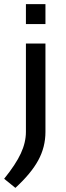

<svg xmlns="http://www.w3.org/2000/svg" viewBox="-40 -724 320 926"><path d="M85 -704.1H179.2V-607.9H85ZM85 -87.9V-514.2H179.2V-87.9Q179.2 -14.6 144.5 49.1Q109.9 112.8 34.2 182.1L-20 138.2Q36.1 68.8 60.5 15.9Q85 -37.1 85 -87.9Z"/></svg>

Font: Sarala
Style: Regular
Weight: 400
Designer: Andres Torresi
Foundry: Huerta Tipografica
Version: Version 1.004;PS 001.003;hotconv 1.0.70;makeotf.lib2.5.58329